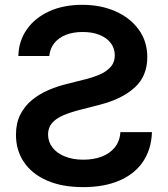

<svg xmlns="http://www.w3.org/2000/svg" viewBox="-20 -757 689 788"><path d="M182.2 -527.3H55.4Q56.8 -588.8 90 -636.2Q123.2 -683.6 181.6 -710.4Q240.1 -737.2 317.5 -737.2Q394.2 -737.2 454.4 -710.4Q514.6 -683.6 549.5 -635.3Q584.5 -587 584.5 -522.7Q584.5 -444.6 532.5 -397.5Q480.5 -350.5 390.6 -327.4L307.9 -306.1Q268.8 -296.2 239.5 -283.6Q210.2 -271 193.9 -252.3Q177.6 -233.7 177.2 -205.3Q177.6 -174 196 -150.7Q214.5 -127.5 247 -114.5Q279.5 -101.6 322.4 -101.6Q363.6 -101.6 396.8 -114Q430 -126.4 450.8 -151.6Q471.6 -176.8 474.1 -214.8H603.7Q600.9 -142.4 565.9 -92Q530.9 -41.5 468.6 -15.3Q406.2 11 321.4 11Q234.4 11 172.6 -16.2Q110.8 -43.3 78.1 -91.8Q45.5 -140.3 45.5 -204.2Q45.5 -251.4 63.2 -286.6Q81 -321.7 111.3 -346.6Q141.7 -371.4 180 -387.8Q218.4 -404.1 259.2 -413.7L327.4 -430.8Q357.2 -437.9 385.8 -449.6Q414.4 -461.3 432.9 -481Q451.3 -500.7 451 -530.9Q451 -558.2 435.2 -579.5Q419.4 -600.9 389.9 -613.3Q360.4 -625.7 319.2 -625.7Q280.2 -625.7 250.5 -614Q220.9 -602.3 203.1 -580.3Q185.4 -558.2 182.2 -527.3Z"/></svg>

Font: InterMG SemiBold
Style: Regular
Weight: 600
Designer: Rasmus Andersson
Foundry: rsms
Version: Version 3.019;December 26, 2023;FontCreator 15.0.0.2955 64-b